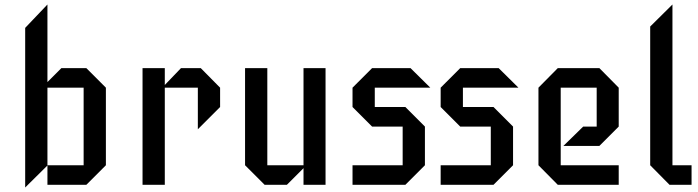

<svg xmlns="http://www.w3.org/2000/svg" viewBox="-20 -822 3103 854"><path d="M451 -87 364 0H191V-86L92 12V-698L191 -802V-457L253 -519H364L451 -432ZM352 -87V-432H191V-87Z M959 -346 860 -247V-432H713V0H614V-519H713V-444L785 -519H873L959 -432Z M1428 0H1330V-74L1256 0H1157L1070 -87V-519H1169V-87H1330V-519H1428Z M1894 -432H1647V-346H1783L1870 -259V-87L1783 0H1548V-87H1771V-259H1635L1548 -346V-432L1635 -519H1806Z M2286 -432H2039V-346H2175L2262 -259V-87L2175 0H1940V-87H2163V-259H2027L1940 -346V-432L2027 -519H2198Z M2732 0H2461L2375 -87V-432L2461 -519H2646L2732 -432V-259L2646 -173H2486L2574 -259H2634V-432H2474V-87H2732Z M3056 0H2958L2872 -87V-704L2971 -802V-87H3056Z"/></svg>

Font: Iceberg
Style: Regular
Weight: 400
Designer: Victor Kharyk
Foundry: Cyreal (www.cyreal.org)
Version: Version 1.002